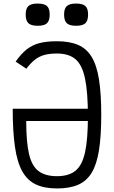

<svg xmlns="http://www.w3.org/2000/svg" viewBox="-20 -1046 640 1080"><path d="M300.5 -814Q371 -814 419 -793.5Q467 -773 495.8 -725.5Q524.5 -678 537 -598Q549.5 -518 549.5 -400Q549.5 -282 537 -202Q524.5 -122 495.8 -74.5Q467 -27 419 -6.5Q371 14 300.5 14Q230 14 182 -8.5Q134 -31 105.2 -82.5Q76.5 -134 64 -220.5Q51.5 -307 51.5 -434.5H514V-365.5H127.5Q127.5 -247.5 143.2 -179.8Q159 -112 197 -83.5Q235 -55 300.5 -55Q367 -55 404.8 -85.8Q442.5 -116.5 458.5 -190Q474.5 -263.5 474.5 -391Q474.5 -526 458.5 -603.2Q442.5 -680.5 404.8 -712.8Q367 -745 300.5 -745Q260 -745 230.2 -737Q200.5 -729 176.8 -710.5Q153 -692 128 -659.5L68 -699.5Q98.5 -743 130 -768Q161.5 -793 202 -803.5Q242.5 -814 300.5 -814ZM408 -901Q371.5 -901 356 -915.2Q340.5 -929.5 340.5 -964.5Q340.5 -998 356 -1012Q371.5 -1026 408 -1026Q445 -1026 460.2 -1012Q475.5 -998 475.5 -964.5Q475.5 -929.5 460.2 -915.2Q445 -901 408 -901ZM192 -901Q155.5 -901 140 -915.2Q124.5 -929.5 124.5 -964.5Q124.5 -998 140 -1012Q155.5 -1026 192 -1026Q229 -1026 244.2 -1012Q259.5 -998 259.5 -964.5Q259.5 -929.5 244.2 -915.2Q229 -901 192 -901Z"/></svg>

Font: Victor Mono Thin
Style: Regular
Weight: 100
Monospace: yes
Designer: Rune Bjørnerås
Version: Version 1.561;gftools[0.9.30]